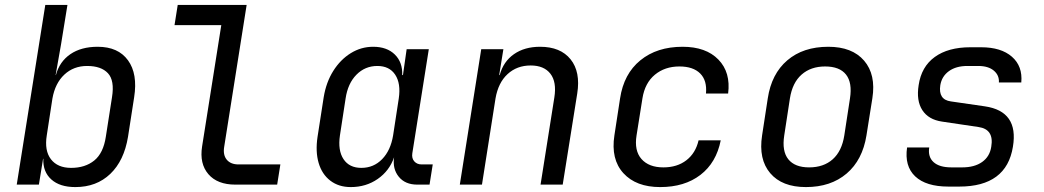

<svg xmlns="http://www.w3.org/2000/svg" viewBox="-20 -750 4240 780"><path d="M286 10Q223 10 188.5 -21Q154 -52 156 -105H155L138 0H48L164 -730H254L228 -570L206 -445H207Q222 -500 266 -530Q310 -560 377 -560Q460 -560 500 -505Q540 -450 525 -355L500 -194Q484 -97 428 -43.5Q372 10 286 10ZM269 -68Q326 -68 363 -98Q400 -128 410 -195L435 -355Q446 -423 418.5 -452.5Q391 -482 334 -482Q279 -482 241.5 -447Q204 -412 193 -350L170 -200Q160 -138 187 -103Q214 -68 269 -68Z M936 0Q863 0 826.5 -42.5Q790 -85 801 -155L879 -648H689L702 -730H982L891 -155Q885 -121 901 -101.5Q917 -82 949 -82H1119L1106 0Z M1405 10Q1356 10 1322 -16Q1288 -42 1274.5 -88Q1261 -134 1270 -194L1295 -355Q1305 -416 1334 -462Q1363 -508 1405 -534Q1447 -560 1496 -560Q1552 -560 1584 -528.5Q1616 -497 1614 -445H1617L1632 -550H1722L1655 -127Q1652 -107 1663 -94.5Q1674 -82 1693 -82H1738L1725 0H1675Q1626 0 1600 -32Q1574 -64 1581 -111Q1562 -56 1514.5 -23Q1467 10 1405 10ZM1448 -68Q1498 -68 1532.5 -103.5Q1567 -139 1577 -200L1600 -350Q1609 -411 1585.5 -446.5Q1562 -482 1513 -482Q1463 -482 1428 -446.5Q1393 -411 1384 -350L1361 -200Q1352 -139 1375.5 -103.5Q1399 -68 1448 -68Z M1848 0 1935 -550H2025L2008 -445H2010Q2025 -500 2068 -530Q2111 -560 2174 -560Q2257 -560 2298 -509Q2339 -458 2325 -370L2266 0H2176L2232 -354Q2242 -417 2216 -450.5Q2190 -484 2136 -484Q2080 -484 2042 -449Q2004 -414 1993 -350L1938 0Z M2662 10Q2564 10 2512.5 -46.5Q2461 -103 2476 -200L2499 -350Q2514 -450 2581.5 -505Q2649 -560 2753 -560Q2848 -560 2898.5 -508Q2949 -456 2938 -370H2848Q2853 -423 2824.5 -451.5Q2796 -480 2740 -480Q2681 -480 2640.5 -446.5Q2600 -413 2590 -351L2566 -200Q2556 -138 2586 -104Q2616 -70 2675 -70Q2731 -70 2768.5 -99Q2806 -128 2818 -180H2908Q2890 -89 2825.5 -39.5Q2761 10 2662 10Z M3254 10Q3157 10 3109 -46.5Q3061 -103 3076 -200L3099 -350Q3114 -450 3178.5 -505Q3243 -560 3345 -560Q3442 -560 3490.5 -503.5Q3539 -447 3524 -351L3500 -200Q3484 -100 3419.5 -45Q3355 10 3254 10ZM3267 -70Q3326 -70 3363 -103Q3400 -136 3410 -200L3433 -350Q3443 -414 3417 -447Q3391 -480 3332 -480Q3274 -480 3236.5 -447Q3199 -414 3189 -350L3166 -200Q3156 -136 3182.5 -103Q3209 -70 3267 -70Z M3833 8Q3742 8 3698 -33.5Q3654 -75 3665 -151H3755Q3749 -113 3772.5 -91.5Q3796 -70 3845 -70H3889Q3939 -70 3970 -92Q4001 -114 4007 -154Q4019 -225 3955 -234L3807 -256Q3752 -264 3727 -302.5Q3702 -341 3712 -404Q3723 -479 3777.5 -518.5Q3832 -558 3922 -558H3966Q4047 -558 4091 -519.5Q4135 -481 4129 -415H4038Q4040 -444 4017.5 -463Q3995 -482 3954 -482H3910Q3864 -482 3835 -461Q3806 -440 3800 -404Q3791 -345 3843 -338L3981 -318Q4119 -298 4095 -154Q4069 8 3877 8Z"/></svg>

Font: JetBrains Mono NL
Style: Italic
Weight: 400
Italic angle: -9°
Monospace: yes
Designer: Philipp Nurullin, Konstantin Bulenkov
Foundry: JetBrains
Version: Version 2.305; ttfautohint (v1.8.4.7-5d5b)